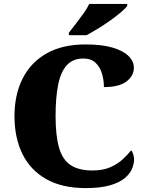

<svg xmlns="http://www.w3.org/2000/svg" viewBox="-20 -951 748 981"><path d="M418 10Q297 10 216 -36Q135 -82 94.5 -164.5Q54 -247 54 -358Q54 -466 95 -548.5Q136 -631 217 -677.5Q298 -724 417 -724Q500 -724 554.5 -708Q609 -692 636.5 -665Q664 -638 664 -605Q664 -564 626.5 -535Q589 -506 511 -506Q511 -540 501.5 -573.5Q492 -607 469 -629.5Q446 -652 406 -652Q352 -652 321 -617.5Q290 -583 277 -517.5Q264 -452 264 -358Q264 -257 282 -195.5Q300 -134 341.5 -107Q383 -80 452 -80Q506 -80 543.5 -96.5Q581 -113 607 -137Q633 -161 650 -183Q657 -176 661 -162Q665 -148 665 -137Q665 -114 654.5 -88.5Q644 -63 617 -40.5Q590 -18 541.5 -4Q493 10 418 10ZM332 -784Q347 -803 367 -829Q387 -855 406.5 -882Q426 -909 436 -931H630V-921Q621 -908 597.5 -888Q574 -868 543 -846Q512 -824 480 -804.5Q448 -785 422 -771H332Z"/></svg>

Font: Noto Serif Khmer Black
Style: Regular
Weight: 900
Version: Version 2.003